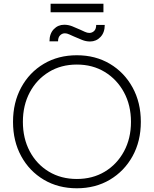

<svg xmlns="http://www.w3.org/2000/svg" viewBox="-20 -1002 827 1032"><path d="M393 10Q293 10 215.5 -36Q138 -82 94 -162.5Q50 -243 50 -347Q50 -451 94 -532Q138 -613 215.5 -659Q293 -705 393 -705Q493 -705 570.5 -659Q648 -613 692.5 -532Q737 -451 737 -347Q737 -243 692.5 -162.5Q648 -82 570.5 -36Q493 10 393 10ZM393 -40Q478 -40 543.5 -79.5Q609 -119 646.5 -188.5Q684 -258 684 -347Q684 -436 646.5 -505.5Q609 -575 543.5 -615Q478 -655 393 -655Q308 -655 242.5 -615Q177 -575 140 -505.5Q103 -436 103 -347Q103 -258 140 -188.5Q177 -119 242.5 -79.5Q308 -40 393 -40ZM464 -779Q442 -779 421 -787.5Q400 -796 377 -806Q365 -811 352.5 -817Q340 -823 329 -823Q314 -823 303 -812Q292 -801 292 -780H246Q246 -821 269 -845Q292 -869 325 -869Q347 -869 367.5 -861Q388 -853 412 -842Q423 -837 436 -831Q449 -825 460 -825Q475 -825 486 -835.5Q497 -846 497 -868H543Q543 -827 520 -803Q497 -779 464 -779ZM252 -936V-982H536V-936Z"/></svg>

Font: Lexend Deca ExtraLight
Style: Regular
Weight: 200
Designer: Bonnie Shaver-Troup, Thomas Jockin
Foundry: Lexend
Version: Version 1.008; ttfautohint (v1.8.4.7-5d5b)